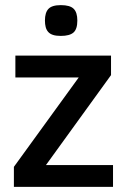

<svg xmlns="http://www.w3.org/2000/svg" viewBox="-20 -729 495 749"><path d="M34.2 0V-78.1L287.1 -426.8H40V-512.2H413.1V-436L159.2 -85H420.9V0ZM281.7 -648.9Q281.7 -615.2 266.6 -602.1Q251.5 -588.9 217.3 -588.9Q198.7 -588.9 186.8 -592.8Q174.8 -596.7 168 -604.5Q161.1 -612.3 158.2 -623.5Q155.3 -634.8 155.3 -648.9Q155.3 -679.7 168.9 -694.3Q182.6 -709 217.3 -709Q252.9 -709 267.3 -694.8Q281.7 -680.7 281.7 -648.9Z"/></svg>

Font: Clear Sans Medium
Style: Regular
Weight: 500
Foundry: Intel Corporation
Version: Version 1.00